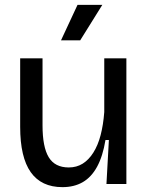

<svg xmlns="http://www.w3.org/2000/svg" viewBox="-20 -757 610 790"><path d="M237 13Q150 13 106.5 -48.5Q63 -110 63 -235V-517H155V-241Q155 -152 180.5 -110Q206 -68 263 -68Q295 -68 320 -83.5Q345 -99 364 -129Q383 -159 394 -201Q405 -243 409 -296V-517H500V-229V0H418L428 -181H414Q403 -114 379.5 -71Q356 -28 320.5 -7.5Q285 13 237 13ZM310 -591H231L299 -737H401Z"/></svg>

Font: Bricolage Grotesque 36pt
Style: Regular
Weight: 400
Designer: Mathieu Triay
Foundry: Atelier Triay
Version: Version 1.001;gftools[0.9.33.dev8+g029e19f]